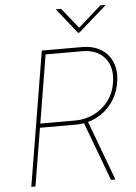

<svg xmlns="http://www.w3.org/2000/svg" viewBox="-62 -989 734 1036"><g transform="rotate(-5 305.5 -471.5)"><path d="M64.9 0 185.5 -727.5H401.9Q462.9 -727.5 505.4 -701.7Q547.9 -675.8 566.9 -628.9Q585.9 -582 575.2 -519.5Q564.9 -458 530.5 -411.6Q496.1 -365.2 445.1 -339.4Q394 -313.5 333 -313.5H128.4L132.3 -335.9H333Q387.2 -335.9 433.8 -358.9Q480.5 -381.8 512.2 -423.1Q543.9 -464.4 552.7 -519.5Q566.9 -603.5 525.1 -654.3Q483.4 -705.1 401.9 -705.1H204.1L87.4 0ZM496.6 0 373 -331.1H397L520.5 0ZM308.6 -942.9 397 -833 521.5 -942.9H548.8L548.3 -940.4L396 -806.6H388.2L281.7 -940.4L282.2 -942.9Z"/></g></svg>

Font: Inter 16pt Thin
Style: Italic
Weight: 250
Italic angle: -9.3988°
Version: Version 4.001;git-66647c0bb